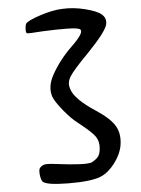

<svg xmlns="http://www.w3.org/2000/svg" viewBox="-20 -549 345 469"><path d="M131.8 -527.3Q159.2 -531.2 188.5 -526.4Q218.8 -521.5 230 -512.7Q241.2 -503.9 239.3 -489.3Q236.3 -470.7 194.3 -418.9Q161.1 -378.9 152.8 -362.8Q144.5 -346.7 151.4 -332Q160.2 -307.6 214.8 -278.3Q251 -258.8 263.7 -240.2Q276.4 -221.7 274.4 -194.3Q272.5 -171.9 258.3 -149.4Q244.1 -127 225.6 -117.2Q202.1 -105.5 146.5 -101.1Q90.8 -96.7 83 -106.4Q79.1 -112.3 77.1 -122.6Q75.2 -132.8 77.1 -137.7Q81.1 -144.5 88.4 -147Q95.7 -149.4 116.2 -148.4Q189.5 -145.5 204.1 -152.3Q215.8 -160.2 219.7 -167Q223.6 -173.8 223.6 -186.5Q223.6 -203.1 214.8 -214.4Q206.1 -225.6 171.9 -248Q154.3 -258.8 133.8 -279.8Q113.3 -300.8 107.4 -313.5Q97.7 -336.9 110.4 -366.2Q127 -403.3 154.3 -434.6Q189.5 -474.6 172.9 -478.5Q159.2 -482.4 85 -472.7Q48.8 -466.8 45.9 -467.8Q43 -468.8 42.5 -477.5Q42 -486.3 43.9 -491.2Q48.8 -499 78.6 -511.7Q108.4 -524.4 131.8 -527.3Z"/></svg>

Font: JasonHandwriting3
Style: Regular
Weight: 400
Version: Version 1.24.9